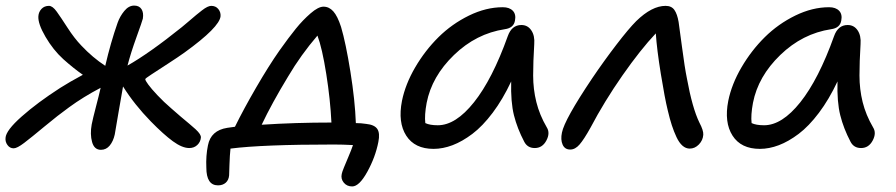

<svg xmlns="http://www.w3.org/2000/svg" viewBox="-37 -526 3225 691"><path d="M12.2 7.8Q-1.5 7.8 -10 -3.9Q-18.6 -15.6 -17.1 -29.8Q-15.6 -56.6 41.3 -106.9Q98.1 -157.2 180.2 -210Q212.4 -230.5 261.2 -256.8Q228 -279.8 190.9 -313Q154.3 -346.2 126.7 -393.6Q99.1 -440.9 101.1 -467.8Q102.1 -482.9 112.3 -493.9Q122.6 -504.9 139.2 -504.9Q152.3 -504.9 167.2 -484.1Q182.1 -463.4 206.3 -425.8Q230.5 -388.2 255.9 -361.8Q296.4 -318.8 341.8 -289.1Q361.3 -373 386.2 -443.8Q394.5 -467.3 410.4 -486.6Q426.3 -505.9 445.8 -505.9Q463.9 -505.9 472.2 -493.2Q480.5 -480.5 477.1 -459Q474.6 -448.7 454.1 -392.1Q433.6 -335.4 421.9 -290Q500.5 -334.5 617.2 -428.2Q627.9 -437 643.6 -450.4Q659.2 -463.9 668.9 -471.9Q678.7 -480 689.7 -488.5Q700.7 -497.1 709 -501Q717.3 -504.9 723.1 -504.9Q739.3 -504.9 748.5 -493.7Q757.8 -482.4 756.8 -467.8Q753.4 -428.2 627 -336.9Q604.5 -320.8 567.6 -296.9Q530.8 -272.9 508.3 -258.3Q485.8 -243.7 485.8 -241.2Q485.8 -236.3 496.6 -221.7Q507.3 -207 529.8 -183.1Q552.2 -159.2 579.1 -136.2Q594.7 -122.1 613.8 -106Q632.8 -89.8 644.5 -80.3Q656.2 -70.8 666.7 -61Q677.2 -51.3 681.9 -43.9Q686.5 -36.6 686 -30.8Q684.6 -15.1 673.1 -4.2Q661.6 6.8 644 6.8Q618.7 6.8 585.2 -17.6Q551.8 -42 505.9 -88.9Q446.8 -149.4 405.8 -214.8Q400.9 -188.5 389.6 -121.8Q378.4 -55.2 376 -42Q370.6 -17.6 357.9 -2.2Q345.2 13.2 326.2 13.2Q302.2 13.2 294.4 -14.9Q286.6 -43 293 -78.1Q296.9 -98.1 308.3 -141.8Q319.8 -185.5 325.2 -210Q262.7 -177.2 211.9 -140.1Q171.9 -111.3 123.8 -71.3Q75.7 -31.2 50 -11.7Q24.4 7.8 12.2 7.8Z M1230.5 145Q1211.4 145 1200.2 131.3Q1189 117.7 1192.9 100.1Q1194.3 92.8 1200.7 77.1Q1207 61.5 1217 38.1Q1227.1 14.6 1233.4 -3.9Q1195.3 -5.9 1164.6 -5.9Q906.7 -5.9 792.5 8.8Q790 30.8 788.8 67.6Q787.6 104.5 787.6 105Q786.1 122.1 775.4 131.6Q764.6 141.1 747.6 141.1Q705.6 141.1 705.6 77.1Q703.6 34.7 711.4 -2.9Q721.7 -56.6 780.8 -65.9Q799.8 -68.4 808.6 -69.8Q839.8 -133.3 885 -211.2Q930.2 -289.1 968.8 -344.2Q1002.4 -391.6 1027.6 -422.6Q1052.7 -453.6 1080.6 -477.8Q1108.4 -502 1127.4 -502Q1147.5 -502 1162.6 -485.1Q1177.7 -468.3 1190.4 -429.2Q1207.5 -371.6 1224.1 -268.1Q1240.7 -164.6 1243.7 -83Q1262.2 -83 1280.8 -80.1Q1310.5 -77.1 1320.8 -62Q1331.1 -46.9 1324.7 -15.1Q1314 39.6 1284.9 92.3Q1255.9 145 1230.5 145ZM999.5 -250Q941.4 -154.3 904.8 -77.1Q1026.9 -85 1155.8 -85Q1151.9 -167 1137.2 -259.8Q1122.6 -352.5 1105.5 -397.9Q1045.9 -328.6 999.5 -250Z M1523.4 9.8Q1455.6 9.8 1425 -37.8Q1394.5 -85.4 1409.7 -163.1Q1421.9 -223.1 1457.3 -283.7Q1492.7 -344.2 1541 -392.1Q1589.4 -439.9 1650.9 -470Q1712.4 -500 1772.5 -500Q1796.4 -500 1808.6 -487.3Q1820.8 -474.6 1816.4 -452.1Q1812 -425.3 1779.8 -420.9Q1676.8 -405.3 1596.9 -328.1Q1517.1 -251 1498.5 -155.8Q1490.2 -111.3 1493.7 -83Q1509.8 -75.2 1538.6 -75.2Q1603 -75.2 1668.9 -158Q1734.9 -240.7 1790.5 -396Q1804.7 -436 1839.4 -436Q1862.3 -436 1875.2 -416.7Q1888.2 -397.5 1885.7 -367.2Q1881.8 -303.2 1881.8 -254.2Q1881.8 -205.1 1893.3 -158.7Q1904.8 -112.3 1930.7 -67.9Q1943.8 -47.4 1929.4 -20.3Q1915 6.8 1887.7 6.8Q1861.3 6.8 1849.6 -16.1Q1824.7 -63.5 1812.7 -111.1Q1800.8 -158.7 1802.7 -232.9Q1772.5 -168.5 1736.1 -120.1Q1699.7 -71.8 1663.1 -44.2Q1626.5 -16.6 1591.6 -3.4Q1556.6 9.8 1523.4 9.8Z M2015.1 12.2Q1995.6 12.2 1987.8 -5.6Q1980 -23.4 1985.4 -48.8Q1994.6 -95.7 2094.2 -244.1Q2137.2 -307.6 2181.4 -365.2Q2225.6 -422.9 2252.9 -450.2Q2309.1 -504.9 2358.4 -504.9Q2379.9 -504.9 2390.1 -490.2Q2400.4 -475.6 2405.3 -446.8Q2407.7 -431.2 2417.5 -356.9Q2427.2 -282.7 2435.1 -244.1Q2454.6 -137.2 2480 -85Q2495.1 -56.6 2494.1 -41Q2492.7 -21 2478.3 -6.1Q2463.9 8.8 2445.3 8.8Q2431.2 8.8 2419.2 -1.7Q2407.2 -12.2 2397.7 -32.5Q2388.2 -52.7 2380.9 -75.2Q2373.5 -97.7 2366.2 -128.9Q2355.5 -172.4 2341.3 -260Q2327.1 -347.7 2323.2 -405.8Q2268.6 -348.1 2203.1 -254.4Q2137.7 -160.6 2088.4 -66.9Q2064.5 -23.9 2048.8 -5.9Q2033.2 12.2 2015.1 12.2Z M2697.8 9.8Q2629.9 9.8 2599.4 -37.8Q2568.8 -85.4 2584 -163.1Q2596.2 -223.1 2631.6 -283.7Q2667 -344.2 2715.3 -392.1Q2763.7 -439.9 2825.2 -470Q2886.7 -500 2946.8 -500Q2970.7 -500 2982.9 -487.3Q2995.1 -474.6 2990.7 -452.1Q2986.3 -425.3 2954.1 -420.9Q2851.1 -405.3 2771.2 -328.1Q2691.4 -251 2672.9 -155.8Q2664.6 -111.3 2668 -83Q2684.1 -75.2 2712.9 -75.2Q2777.3 -75.2 2843.3 -158Q2909.2 -240.7 2964.8 -396Q2979 -436 3013.7 -436Q3036.6 -436 3049.6 -416.7Q3062.5 -397.5 3060.1 -367.2Q3056.2 -303.2 3056.2 -254.2Q3056.2 -205.1 3067.6 -158.7Q3079.1 -112.3 3105 -67.9Q3118.2 -47.4 3103.8 -20.3Q3089.4 6.8 3062 6.8Q3035.6 6.8 3023.9 -16.1Q2999 -63.5 2987.1 -111.1Q2975.1 -158.7 2977.1 -232.9Q2946.8 -168.5 2910.4 -120.1Q2874 -71.8 2837.4 -44.2Q2800.8 -16.6 2765.9 -3.4Q2731 9.8 2697.8 9.8Z"/></svg>

Font: Shantell Sans Normal
Style: Italic
Weight: 400
Italic angle: -11.31°
Designer: Stephen Nixon, Anya Danilova, Shantell Martin
Foundry: Arrow Type
Version: Version 1.006;[559af2be0]